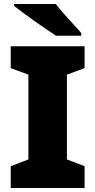

<svg xmlns="http://www.w3.org/2000/svg" viewBox="-20 -947 480 967"><path d="M406 0H34V-110L123 -144V-571L34 -604V-714H406V-604L317 -571V-144L406 -110ZM261 -927Q278 -905 301.5 -878Q325 -851 349 -825.5Q373 -800 389 -781V-767H262Q242 -780 213.5 -799.5Q185 -819 154.5 -840.5Q124 -862 96.5 -882.5Q69 -903 51 -917V-927Z"/></svg>

Font: Noto Sans Telugu Black
Style: Regular
Weight: 900
Designer: Jelle Bosma - Monotype Design Team
Foundry: Monotype Imaging Inc.
Version: Version 2.005; ttfautohint (v1.8.4.7-5d5b)